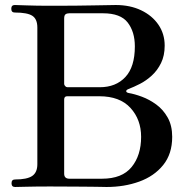

<svg xmlns="http://www.w3.org/2000/svg" viewBox="-20 -746 756 766"><path d="M40 0Q26 0 26 -15Q26 -30 40 -30Q88 -30 108.5 -44Q129 -58 129 -91V-636Q129 -670 109 -683Q89 -696 39 -696Q25 -696 25 -711Q25 -726 39 -726Q47 -726 86 -724.5Q125 -723 182 -723Q288 -723 354.5 -724.5Q421 -726 442 -726Q499 -726 543 -705Q587 -684 612 -647.5Q637 -611 637 -564Q637 -524 622.5 -494.5Q608 -465 585.5 -444.5Q563 -424 538.5 -411.5Q514 -399 493 -391Q483 -387 483.5 -382Q484 -377 493 -375Q517 -371 546.5 -360Q576 -349 603.5 -329Q631 -309 649 -277Q667 -245 667 -200Q667 -132 631 -87.5Q595 -43 535.5 -21.5Q476 0 405 0Q394 0 380.5 -0.5Q367 -1 344.5 -1Q322 -1 282.5 -1.5Q243 -2 180 -2Q122 -2 86 -1Q50 0 40 0ZM257 -33H387Q467 -33 505 -79.5Q543 -126 543 -200Q543 -269 500.5 -315.5Q458 -362 376 -362H248Q236 -362 236 -349V-53Q236 -33 257 -33ZM249 -398H378Q442 -398 480 -438.5Q518 -479 518 -561Q518 -619 489.5 -656Q461 -693 391 -693H256Q247 -693 241.5 -689Q236 -685 236 -672V-411Q236 -407 240 -402.5Q244 -398 249 -398Z"/></svg>

Font: Zen Old Mincho SemiBold
Style: Regular
Weight: 600
Version: Version 1.500